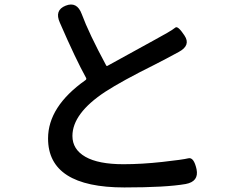

<svg xmlns="http://www.w3.org/2000/svg" viewBox="-20 -789 1040 843"><path d="M526 34Q191 34 191 -181Q191 -321 355 -437Q361 -441 358 -447Q313 -528 243 -689Q218 -744 268 -764Q318 -784 339 -727Q370 -643 446 -502Q448 -498 452 -500L661 -615Q687 -629 713 -644Q739 -659 750 -668Q761 -677 790 -633Q819 -590 765 -561L711 -532Q684 -518 657 -504Q516 -434 442 -386Q298 -291 298 -192Q298 -133 355 -100.5Q412 -68 522 -68Q602 -68 692.5 -78Q783 -88 807 -94Q831 -100 843 -46Q854 8 795 19Q709 34 526 34Z"/></svg>

Font: Resource Han Rounded CN Medium
Style: Regular
Weight: 500
Designer: Cyano Hao (round all glyphs); Ryoko NISHIZUKA 西塚涼子 (kana, bopomofo & ideographs); Paul D. Hunt (Latin, Greek & Cyrillic)
Foundry: Cyano Hao
Version: 0.990